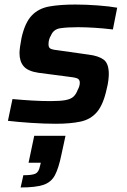

<svg xmlns="http://www.w3.org/2000/svg" viewBox="-20 -538 561 847"><path d="M226 8Q175 8 116 4Q57 0 15 -5L35 -101Q79 -97 121.5 -94.5Q164 -92 203 -92Q246 -92 269.5 -96.5Q293 -101 304.5 -112Q316 -123 323 -142Q332 -158 332 -173Q332 -188 320 -192.5Q308 -197 279 -200L149 -217Q103 -224 84.5 -245.5Q66 -267 66 -304Q66 -314 68.5 -332.5Q71 -351 75 -371Q90 -438 120 -469.5Q150 -501 197.5 -509.5Q245 -518 312 -518Q360 -518 412.5 -514Q465 -510 497 -504L478 -408Q437 -413 397 -415.5Q357 -418 324 -418Q277 -418 246.5 -413.5Q216 -409 205 -382Q200 -374 197 -364.5Q194 -355 194 -342Q194 -327 204.5 -322.5Q215 -318 244 -315L371 -297Q413 -292 436.5 -275.5Q460 -259 460 -211Q460 -201 458 -183.5Q456 -166 451 -147Q436 -77 408 -44Q380 -11 335 -1.5Q290 8 226 8ZM71 289 83 235Q122 235 136.5 228Q151 221 156 196L160 180H106L131 61H269L251 144Q239 203 222.5 234.5Q206 266 171.5 277.5Q137 289 71 289Z"/></svg>

Font: Saira SemiBold
Style: Italic
Weight: 600
Italic angle: -12°
Designer: Hector Gatti with collaboration of the Omnibus-Type team
Foundry: Omnibus-Type
Version: Version 1.100; ttfautohint (v1.8.3)